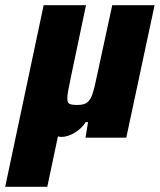

<svg xmlns="http://www.w3.org/2000/svg" viewBox="-65 -530 615 739"><path d="M530 -510 421 0H264L274 -60H265Q250 -36 223 -19.5Q196 -3 171 -3Q166 -3 158 -5L117 189H-45L103 -510H266L208 -234Q194 -169 194 -152Q194 -135 202 -130.5Q210 -126 233 -126Q258 -126 270.5 -135.5Q283 -145 291 -168.5Q299 -192 311 -251L367 -510Z"/></svg>

Font: Saira Semi Condensed ExtraBold
Style: Italic
Weight: 800
Width: 4
Italic angle: -12°
Designer: Hector Gatti with collaboration of the Omnibus-Type team
Foundry: Omnibus-Type
Version: Version 1.001; ttfautohint (v1.8)